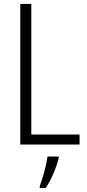

<svg xmlns="http://www.w3.org/2000/svg" viewBox="-20 -734 444 975"><path d="M83 0H384V-51H139V-714H83ZM278 70V61H221C217 102 195 176 182 211V221H212C241 178 266 117 278 70Z"/></svg>

Font: Noto Sans Thai Cond Light
Style: Regular
Weight: 300
Width: 3
Designer: Monotype Design Team
Foundry: Monotype Imaging Inc.
Version: Version 2.002